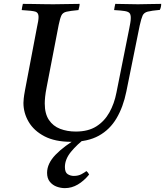

<svg xmlns="http://www.w3.org/2000/svg" viewBox="-20 -721 852 991"><path d="M348 11Q264 11 209.5 -17.5Q155 -46 128 -92Q101 -138 101 -190Q101 -198 102.5 -213Q104 -228 109 -255L171 -581Q175 -599 177 -611.5Q179 -624 179 -634Q179 -656 162.5 -661Q146 -666 92 -669Q94 -685 98 -701Q118 -701 147.5 -700.5Q177 -700 207 -699.5Q237 -699 255 -699Q282 -699 322 -700Q362 -701 391 -701Q391 -694 389 -685.5Q387 -677 385 -669Q342 -665 323 -660.5Q304 -656 297 -641.5Q290 -627 283 -593L221 -272Q215 -242 213 -221.5Q211 -201 211 -187Q211 -134 232.5 -102Q254 -70 290.5 -56Q327 -42 371 -42Q435 -42 477 -68.5Q519 -95 544.5 -140.5Q570 -186 581 -243L647 -573Q650 -589 652.5 -602.5Q655 -616 655 -629Q655 -646 648.5 -653.5Q642 -661 623.5 -664Q605 -667 569 -669Q571 -685 575 -701Q598 -701 634 -700Q670 -699 692 -699Q714 -699 748 -700Q782 -701 812 -701Q812 -684 805 -670Q762 -666 742.5 -661Q723 -656 716 -640.5Q709 -625 701 -589L632 -248Q616 -169 581.5 -110.5Q547 -52 490 -20.5Q433 11 348 11ZM387 -12H426Q378 24 346.5 62.5Q315 101 315 141Q315 169 329.5 178Q344 187 361 187Q384 187 400.5 178Q417 169 426 162Q435 169 440 180Q413 213 381.5 231.5Q350 250 315 250Q294 250 273 242.5Q252 235 237.5 217.5Q223 200 223 171Q223 123 267 77.5Q311 32 387 -12Z"/></svg>

Font: Castoro
Style: Italic
Weight: 400
Italic angle: -11°
Designer: John Hudson with Paul Hanslow, assisted by Kaja Sojewska.
Foundry: Tiro Typeworks Ltd.
Version: Version 2.04